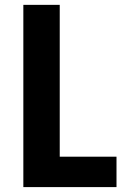

<svg xmlns="http://www.w3.org/2000/svg" viewBox="-20 -763 540 783"><path d="M75.2 0V-743.2H223.6V-124H455.1V0Z"/></svg>

Font: GenEi Gothic M Regular
Style: Bold
Weight: 700
Designer: o_tamon (Modified); [Source Han Sans]
Ryoko NISHIZUKA  (kana & ideographs); Paul D. Hunt (Latin, Greek & Cyrillic); Wenl
Version: Version 1.1a;Original Version 1.004